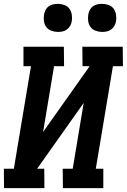

<svg xmlns="http://www.w3.org/2000/svg" viewBox="-25 -978 659 998"><path d="M206 0H-4L-5 -101H47L136 -634H97V-735H307L308 -634H256L199 -292L441 -634H404L403 -735H613L614 -634H562L473 -101H512V0H302L301 -101H353L410 -443L168 -101H205ZM506 -812Q489 -812 472.5 -818Q456 -824 446 -837Q436 -850 433.5 -867.5Q431 -885 434 -903Q436 -915 442 -926.5Q448 -938 458.5 -945.5Q469 -953 481.5 -955.5Q494 -958 506 -958Q523 -958 539.5 -952Q556 -946 565.5 -933Q575 -920 578 -902.5Q581 -885 578 -867Q576 -855 569.5 -843.5Q563 -832 552.5 -824.5Q542 -817 530 -814.5Q518 -812 506 -812ZM276 -812Q259 -812 242.5 -818Q226 -824 216 -837Q206 -850 203.5 -867.5Q201 -885 204 -903Q206 -915 212 -926.5Q218 -938 228.5 -945.5Q239 -953 251.5 -955.5Q264 -958 276 -958Q293 -958 309.5 -952Q326 -946 335.5 -933Q345 -920 348 -902.5Q351 -885 348 -867Q346 -855 339.5 -843.5Q333 -832 322.5 -824.5Q312 -817 300 -814.5Q288 -812 276 -812Z"/></svg>

Font: Iosevka HT Extended
Style: Bold Italic
Weight: 700
Width: 7
Italic angle: -9°
Monospace: yes
Designer: Belleve Invis
Foundry: Belleve Invis
Version: Version 32.3.0; ttfautohint (v1.8.4)